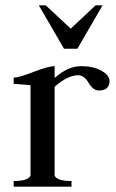

<svg xmlns="http://www.w3.org/2000/svg" viewBox="-20 -697 435 717"><path d="M219 -515 125 -677H151L244 -590L337 -677H363L269 -515ZM31 0V-21Q85 -21 94 -41V-379Q32 -384 31 -384V-407Q50 -407 105.5 -428.5Q161 -450 184 -450V-406Q234 -450 283 -450Q328 -450 358.5 -433Q389 -416 389 -395Q389 -359 349 -359Q328 -359 311 -387.5Q294 -416 272 -416Q233 -416 184 -373V-41Q193 -21 247 -21V0Z"/></svg>

Font: Judson
Style: Regular
Weight: 400
Version: Version 20110429